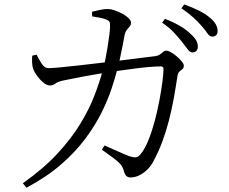

<svg xmlns="http://www.w3.org/2000/svg" viewBox="-20 -802 1040 872"><path d="M807.2 -611.1Q791.8 -630.5 770.7 -653.4Q749.5 -676.2 716.4 -699L729.2 -716.5Q768.4 -701.2 796.8 -684.5Q825.3 -667.9 843.9 -649.6Q862.9 -632.7 870.8 -618.8Q878.6 -604.9 878.6 -590.1Q878.6 -577.8 871.8 -570.8Q864.9 -563.9 854.6 -563.9Q842.4 -563.9 832.3 -578.2Q822.2 -592.5 807.2 -611.1ZM895.9 -683.8Q879.2 -703.2 858.7 -722Q838.2 -740.7 804.1 -764.4L816.6 -781.8Q855.3 -767.9 884.2 -753.3Q913.1 -738.8 931.1 -723.5Q950.9 -707.4 959.6 -692.3Q968.3 -677.2 968.3 -661.5Q968.3 -649.1 961.9 -642.4Q955.4 -635.8 943.7 -635.8Q931.7 -635.8 922 -650.7Q912.3 -665.6 895.9 -683.8ZM398.2 -748.8Q414.1 -752.7 434.9 -757.2Q455.7 -761.7 470.3 -760.9Q484.8 -760.9 502.7 -754.4Q520.7 -748 537.2 -738.9Q553.7 -729.8 564.3 -719.2Q574.9 -708.5 574.9 -699.2Q574.9 -688.3 569.1 -682Q563.4 -675.6 556.2 -666.7Q548.9 -657.8 545.1 -639Q541.9 -621.6 536.7 -594Q531.5 -566.4 525 -537Q518.6 -507.6 512.1 -484.3Q503.1 -449 486.6 -399.1Q470.2 -349.3 441.4 -290.9Q412.6 -232.6 367.4 -172Q322.2 -111.4 256.6 -54.5Q191.1 2.4 100.2 50.3L83.7 30.3Q178.3 -36.6 241.4 -105Q304.4 -173.4 344.7 -239.8Q385 -306.1 408.8 -367.8Q432.6 -429.5 446.8 -483Q452.4 -501.5 458 -529Q463.5 -556.5 468.4 -586.8Q473.3 -617.2 476.5 -642.8Q479.8 -668.5 479.8 -681.7Q480.5 -696.3 477.2 -702.7Q473.8 -709 461.6 -713.6Q448.6 -719.1 430.4 -722.2Q412.3 -725.3 398.4 -727.5ZM443 -122 454.8 -141.4Q476.1 -131.9 498.8 -121.8Q521.4 -111.6 539.8 -103.6Q558.3 -95.6 568.1 -92.4Q587.9 -86.1 598.2 -87.8Q608.5 -89.6 619.1 -102.3Q638.2 -125.9 654.4 -166.1Q670.5 -206.4 683.1 -253.9Q695.7 -301.5 704.4 -348.2Q713.1 -394.9 717.9 -432.4Q722.6 -470 722.6 -489Q722.6 -500.4 710.9 -500.4Q689.1 -500.4 657.9 -497.8Q626.7 -495.2 593.1 -490.7Q559.4 -486.2 528.8 -482Q498.2 -477.7 475.7 -474.3Q453.1 -470.7 421.8 -465.7Q390.6 -460.6 358.9 -454.4Q327.2 -448.2 301.2 -443.2Q275.2 -438.2 262.9 -435.4Q240.1 -430 230.7 -421.9Q221.3 -413.9 206 -413.9Q192.9 -413.9 177 -427Q161 -440 148.5 -457.3Q136.1 -474.6 132 -485.9Q126.4 -500.4 125.8 -517Q125.2 -533.6 126.3 -549.1L146 -553.7Q156.5 -533.7 169.1 -513.1Q181.6 -492.6 202.5 -492.6Q217.3 -492.6 251.7 -495.9Q286.1 -499.2 332.5 -504.3Q378.9 -509.4 429.9 -515.5Q480.9 -521.7 530.3 -527.6Q579.7 -533.5 620.3 -539Q661 -544.5 684.3 -546.9Q698.3 -548.9 706.3 -554.7Q714.2 -560.4 720.9 -566.1Q727.5 -571.9 735.6 -571.9Q743.3 -571.9 756.7 -564.5Q770.1 -557.1 783.2 -545.6Q796.3 -534.2 805.6 -522.8Q814.9 -511.5 814.9 -503.6Q814.9 -493.4 808.8 -488.4Q802.6 -483.5 795.3 -477.3Q788.1 -471.2 785.9 -456.5Q778.1 -404.3 768.8 -353.2Q759.4 -302.2 746.8 -253.4Q734.2 -204.7 717.3 -159Q700.3 -113.3 677.9 -71.7Q666.1 -48 647.9 -30.7Q629.7 -13.5 610.5 -4.7Q591.3 4 573.5 4Q561.1 4 553.7 -3Q546.4 -10 542.3 -26.3Q537.5 -44.9 525 -58.4Q512.4 -71.9 492 -86.6Q471.5 -101.3 443 -122Z"/></svg>

Font: Early Summer Mincho VF
Style: Regular
Weight: 250
Designer: GuiWonder
Version: Version 1.002